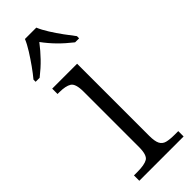

<svg xmlns="http://www.w3.org/2000/svg" viewBox="-255 -789 812 812"><g transform="rotate(-45 151.0 -383.0)"><path d="M27 0V-32H47Q90 -32 108.5 -43Q127 -54 127 -102V-433Q127 -481 108.5 -492.5Q90 -504 52 -504H42V-536H191V-105Q191 -72 199 -56.5Q207 -41 224.5 -36.5Q242 -32 272 -32H292V0ZM13 -619Q29 -638 47.5 -664Q66 -690 83 -717Q100 -744 109 -766H177Q186 -744 203 -717Q220 -690 239 -664Q258 -638 273 -619V-606H249Q216 -632 190.5 -658Q165 -684 143 -714Q120 -684 95 -658Q70 -632 37 -606H13Z"/></g></svg>

Font: Noto Serif Sinhala Light
Style: Regular
Weight: 300
Designer: Jelle Bosma - Monotype Design Team
Foundry: Monotype Imaging Inc.
Version: Version 2.007; ttfautohint (v1.8.4.7-5d5b)